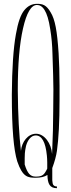

<svg xmlns="http://www.w3.org/2000/svg" viewBox="-20 -943 374 1006"><path d="M42 -447.3C42 -266.6 51.8 -158.2 70.3 -97.7C98.6 -14.6 126 -11.7 167 -11.7C193.4 -11.7 213.9 -16.6 228.5 -26.4C229.5 19.5 240.2 43 278.3 43V34.2C265.6 34.2 257.8 28.3 255.9 17.6L253.9 1V-17.6V-62.5C266.6 -96.7 274.4 -126 278.3 -152.3C287.1 -214.8 292 -304.7 292 -420.9V-450.2V-494.1C292 -558.6 290 -615.2 287.1 -664.1C279.3 -782.2 268.6 -840.8 245.1 -878.9C222.7 -917 204.1 -922.9 173.8 -922.9C147.5 -922.9 126 -912.1 107.4 -889.6C88.9 -867.2 74.2 -826.2 63.5 -764.6C49.8 -689.5 43 -583 42 -447.3ZM73.2 -469.7C73.2 -604.5 82 -712.9 100.6 -793.9C119.1 -876 143.6 -917 173.8 -917C201.2 -917 228.5 -889.6 243.2 -790C250 -749 253.9 -706.1 254.9 -661.1C257.8 -575.2 259.8 -512.7 259.8 -474.6C258.8 -409.2 258.8 -371.1 258.8 -360.4C258.8 -300.8 256.8 -226.6 252.9 -135.7C249 -191.4 212.9 -242.2 168.9 -242.2C126 -242.2 93.8 -199.2 89.8 -152.3C80.1 -233.4 74.2 -339.8 73.2 -469.7ZM109.4 -81.1V-84V-114.3C109.4 -127 109.4 -147.5 116.2 -177.7C124 -208 142.6 -233.4 167 -233.4C199.2 -233.4 218.8 -198.2 225.6 -127.9C226.6 -117.2 227.5 -104.5 227.5 -91.8V-59.6C211.9 -27.3 203.1 -17.6 167 -17.6C138.7 -17.6 124 -34.2 109.4 -81.1Z"/></svg>

Font: Caledo
Style: Light
Weight: 300
Designer: BSozoo
Foundry: BSozoo
Version: Version 002.000